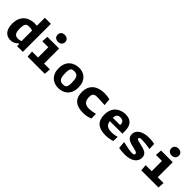

<svg xmlns="http://www.w3.org/2000/svg" viewBox="318 -2248 3703 3703"><g transform="rotate(45 2170.0 -396.5)"><path d="M39 -238C39 -70.5 121 11.5 238.5 11.5C306.5 11.5 356 -16 396 -58.5H412.5V0H570V-765H405.5V-547.5C386.5 -550 366.5 -551.5 346.5 -551.5C183 -551.5 39 -459.5 39 -238ZM209 -275C209 -372 229.5 -405 249.5 -416.5C269.5 -428 291.5 -432 318.5 -432C350 -432 378 -426.5 405.5 -415.5V-128C374.5 -118 345.5 -112 319.5 -112C223 -112 209 -195.5 209 -275Z M700.5 -540 690.5 -410.5H854.5V-130H690.5L700.5 0H1168.5L1178.5 -130H1019V-540ZM809 -711C809 -653 850.5 -615.5 912 -615.5C973.5 -615.5 1015 -653 1015 -711C1015 -769 973.5 -805 912 -805C850.5 -805 809 -769 809 -711Z M1544.5 12C1671 12 1815.5 -60.5 1815.5 -273.5C1815.5 -460 1703 -552 1559 -552C1431 -552 1280.5 -479.5 1280.5 -266.5C1280.5 -80 1398 12 1544.5 12ZM1437.5 -308.5C1437.5 -366.5 1452 -411.5 1469 -422.5C1485.5 -433 1507.5 -439 1542 -439C1646.5 -439 1659.5 -351.5 1659.5 -233.5C1659.5 -175.5 1645 -131 1627.5 -119C1611.5 -108 1590 -102 1554.5 -102C1450 -102 1437.5 -189.5 1437.5 -308.5Z M2252 -552C2083.5 -552 1922 -479.5 1922 -255C1922 -75.5 2026.5 12 2215 12C2314 12 2378 -10 2414 -27.5L2413 -151.5C2358.5 -137.5 2294 -126.5 2242 -126.5C2158.5 -126.5 2088 -162 2088 -289C2088 -348.5 2104 -369 2119 -380C2137.5 -393.5 2160.5 -399.5 2212.5 -399.5C2253 -399.5 2333.5 -396.5 2410 -389L2398.5 -532.5C2356.5 -544 2308 -552 2252 -552Z M2729 -418C2740.5 -428 2759 -438 2796 -438C2859 -438 2895 -409 2895 -337V-328.5H2697C2698.5 -381 2714 -405 2729 -418ZM2536 -253.5C2536 -72.5 2638.5 12 2829 12C2907 12 2972 -2 3020.5 -19L3022 -134C2983.5 -122 2931 -112 2875 -112C2752 -112 2713 -161 2701.5 -242H3043.5V-315C3043.5 -463.5 2975 -552 2827.5 -552C2688.5 -552 2536 -474 2536 -253.5Z M3471.5 -552.5C3301.5 -552.5 3178 -487 3178 -363.5C3178 -276.5 3242 -239.5 3321 -218.5C3425.5 -190.5 3498 -187 3498 -142C3498 -134 3495.5 -127.5 3492 -123.5C3487.5 -118 3476.5 -108.5 3433.5 -108.5C3378.5 -108.5 3275 -128 3181 -152.5L3194 -4C3235 3.5 3287.5 11.5 3351 11.5C3555 11.5 3641.5 -78 3641.5 -185C3641.5 -288 3564.5 -314 3452 -341C3360.5 -363 3324 -367.5 3324 -396.5C3324 -405 3325 -409.5 3329.5 -413.5C3334 -417.5 3348 -426.5 3398 -426.5C3458.5 -426.5 3521.5 -419 3622 -402.5L3617 -534.5C3575 -545.5 3527.5 -552.5 3471.5 -552.5Z M3800.5 -540 3790.5 -410.5H3954.5V-130H3790.5L3800.5 0H4268.5L4278.5 -130H4119V-540ZM3909 -711C3909 -653 3950.5 -615.5 4012 -615.5C4073.5 -615.5 4115 -653 4115 -711C4115 -769 4073.5 -805 4012 -805C3950.5 -805 3909 -769 3909 -711Z"/></g></svg>

Font: Monaspace Argon ExtraBold
Style: Bold
Weight: 800
Designer: Riley Cran & the Lettermatic Team
Foundry: Lettermatic
Version: Version 1.000 (Monaspace Argon)